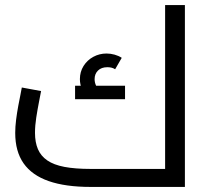

<svg xmlns="http://www.w3.org/2000/svg" viewBox="-20 -737 824 757"><path d="M337 0Q238 0 172 -23Q106 -46 73 -93Q40 -140 40 -213Q40 -237 43.5 -265Q47 -293 52 -319.5Q57 -346 61 -365.5Q65 -385 66 -392L142 -378Q139 -362 133.5 -334Q128 -306 123 -274Q118 -242 118 -213Q118 -176 129.5 -149Q141 -122 166.5 -104.5Q192 -87 234 -79Q276 -71 337 -71H667L631 -42V-717H709V0ZM328 -346Q312 -366 303.5 -385Q295 -404 295 -425Q295 -454 309.5 -477Q324 -500 348 -513Q372 -526 400 -526Q416 -526 432 -521.5Q448 -517 460 -509L434 -464Q426 -469 418.5 -470.5Q411 -472 403 -472Q380 -472 366.5 -459Q353 -446 353 -425Q353 -412 358.5 -400Q364 -388 375 -374ZM276 -346V-399H473V-346Z"/></svg>

Font: Cairo
Style: Regular
Weight: 400
Designer: Mohamed Gaber, Accademia di Belle Arti di Urbino
Foundry: Kief Type Foundry, Accademia di Belle Arti di Urbino
Version: Version 3.120